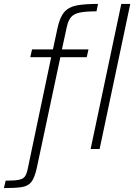

<svg xmlns="http://www.w3.org/2000/svg" viewBox="-88 -763 687 983"><path d="M376 0 533 -743H579L422 0ZM-68 200 -59 162Q-13 162 9 157.5Q31 153 39.5 140.5Q48 128 53 106L174 -470H67L76 -510H183L206 -617Q218 -675 241.5 -701.5Q265 -728 306 -735.5Q347 -743 414 -743L406 -705Q353 -705 322 -699Q291 -693 276 -675.5Q261 -658 254 -625L229 -510H365L356 -470H221L101 94Q90 146 73 168Q56 190 23 195Q-10 200 -68 200Z"/></svg>

Font: Saira ExtraLight
Style: Italic
Weight: 200
Italic angle: -12°
Designer: Hector Gatti with collaboration of the Omnibus-Type team
Foundry: Omnibus-Type
Version: Version 1.100; ttfautohint (v1.8.3)